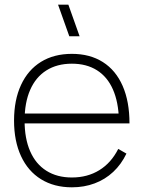

<svg xmlns="http://www.w3.org/2000/svg" viewBox="-20 -785 613 820"><path d="M276 -630 228 -765H272L320 -630ZM287 15Q211 15 155.2 -19.5Q99.5 -54 69.8 -118.2Q40 -182.5 40 -270Q40 -358 69.8 -422.2Q99.5 -486.5 155 -520.8Q210.5 -555 287 -555Q364 -555 419.2 -520Q474.5 -485 503.8 -418.2Q533 -351.5 533 -258H488V-272Q486 -349.5 462.2 -403.2Q438.5 -457 394 -485Q349.5 -513 287 -513Q223.5 -513 178 -484.2Q132.5 -455.5 108.8 -401Q85 -346.5 85 -270Q85 -193.5 108.8 -139Q132.5 -84.5 178 -55.8Q223.5 -27 287 -27Q353.5 -27 404.2 -58.2Q455 -89.5 485 -149L520 -129Q498 -83 463.5 -50.8Q429 -18.5 384.2 -1.8Q339.5 15 287 15ZM67 -258V-300H507V-258Z"/></svg>

Font: Manrope
Style: Regular
Weight: 400
Designer: Mikhail Sharanda
Foundry: Mikhail Sharanda
Version: Version 4.503